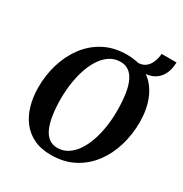

<svg xmlns="http://www.w3.org/2000/svg" viewBox="-197 -1012 1118 1172"><g transform="rotate(30 362.0 -426.0)"><path d="M325 10Q254.5 10 203.2 -15.2Q152 -40.5 119 -84.5Q86 -128.5 70 -186.2Q54 -244 54 -308.5Q53.5 -394.5 77.2 -474Q101 -553.5 148 -616.5Q195 -679.5 264.5 -716.2Q334 -753 425.5 -753Q496.5 -753 547.8 -727.8Q599 -702.5 632 -658.5Q665 -614.5 680.8 -557.8Q696.5 -501 697 -438Q697.5 -351 674 -270.5Q650.5 -190 603.5 -127Q556.5 -64 486.8 -27Q417 10 325 10ZM338 -47Q378 -47 410.2 -67.2Q442.5 -87.5 467.5 -123.8Q492.5 -160 509.2 -208.2Q526 -256.5 534.5 -313.2Q543 -370 542.5 -430.5Q542 -494.5 534.5 -543.8Q527 -593 511.2 -626.8Q495.5 -660.5 471 -678Q446.5 -695.5 412 -695.5Q372.5 -695.5 340 -675.2Q307.5 -655 282.8 -619Q258 -583 241.2 -535Q224.5 -487 216 -431.2Q207.5 -375.5 207.5 -316Q208 -251 216 -200.8Q224 -150.5 239.8 -116.2Q255.5 -82 280.2 -64.5Q305 -47 338 -47ZM604 -862.5H708.5Q708 -820.5 694.2 -788Q680.5 -755.5 655 -735.2Q629.5 -715 592.5 -708.8Q555.5 -702.5 508.5 -712L503 -743Q536.5 -743 557.8 -759.5Q579 -776 590.2 -803.5Q601.5 -831 604 -862.5Z"/></g></svg>

Font: Merriweather
Style: Bold Italic
Weight: 700
Italic angle: -7.8°
Version: Version 2.101